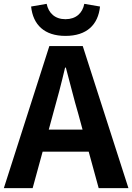

<svg xmlns="http://www.w3.org/2000/svg" viewBox="-24 -980 689 1000"><path d="M415 -960C406 -912 372 -880 317 -880C262 -880 229 -912 219 -960L138 -946C148 -851 207 -793 317 -793C428 -793 487 -851 497 -946ZM230 -305 252 -386C274 -463 296 -547 315 -628H319C341 -548 361 -463 384 -386L406 -305ZM490 0H645L407 -740H233L-4 0H146L198 -190H438Z"/></svg>

Font: Noto Sans Japanese Bold
Style: Bold
Weight: 700
Designer: Ryoko NISHIZUKA (kana & ideographs); Paul D. Hunt (Latin, Greek & Cyrillic); Wenlong ZHANG (bopomofo); Sandoll Communica
Foundry: Adobe Systems Incorporated
Version: Version 1.000;PS 1;hotconv 1.0.78;makeotf.lib2.5.61930